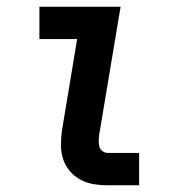

<svg xmlns="http://www.w3.org/2000/svg" viewBox="-20 -550 540 570"><path d="M300 0Q278 0 257 -3.5Q236 -7 218 -17Q200 -27 187 -42.5Q174 -58 167.5 -77.5Q161 -97 161 -119Q161 -141 164 -163L209 -434H97V-530H338L274 -147Q273 -138 273 -129.5Q273 -121 275.5 -113.5Q278 -106 285 -101Q292 -96 300 -96H393V0Z"/></svg>

Font: Iosevka Curly Slab Oblique
Style: Bold
Weight: 700
Italic angle: -9°
Monospace: yes
Designer: Belleve Invis
Foundry: Belleve Invis
Version: Version 11.1.0; ttfautohint (v1.8.3)